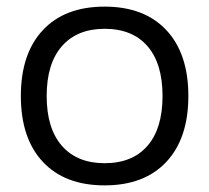

<svg xmlns="http://www.w3.org/2000/svg" viewBox="-20 -550 632 580"><path d="M296 10Q176 10 109.5 -61Q43 -132 43 -260Q43 -388 109.5 -459Q176 -530 296 -530Q416 -530 482.5 -459Q549 -388 549 -260Q549 -132 482.5 -61Q416 10 296 10ZM296 -57Q380 -57 425.5 -109.5Q471 -162 471 -260Q471 -358 425.5 -410.5Q380 -463 296 -463Q213 -463 167 -410.5Q121 -358 121 -260Q121 -162 167 -109.5Q213 -57 296 -57Z"/></svg>

Font: M PLUS 1
Style: Regular
Weight: 400
Designer: Coji Morishita
Foundry: UNDERFOREST DESIGN
Version: Version 1.001